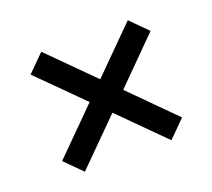

<svg xmlns="http://www.w3.org/2000/svg" viewBox="-78 -674 650 588"><g transform="rotate(-20 247.5 -380.5)"><path d="M106.5 -184.5 52 -239 193 -380 52 -521 106.5 -575.5 247.5 -434.5 388.5 -575.5 443 -521 302.5 -380 443 -239 388.5 -184.5 247.5 -325.5Z"/></g></svg>

Font: Encode Sans Semi Condensed Medium
Style: Regular
Weight: 500
Width: 4
Designer: Multiple Designers
Foundry: Impallari Type
Version: Version 3.000; ttfautohint (v1.8.3) -l 8 -r 50 -G 200 -x 14 